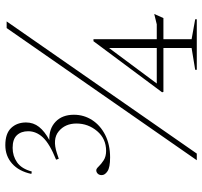

<svg xmlns="http://www.w3.org/2000/svg" viewBox="-39 -721 760 722"><g transform="rotate(-90 341.0 -360.0)"><path d="M99.5 0 596.5 -715H621.5L124.5 0ZM110 -326Q72.5 -326 58 -335.8Q43.5 -345.5 43.5 -357.5Q43.5 -367 49 -372.5Q54.5 -378 62 -378Q67.5 -378 76.2 -368.8Q85 -359.5 99.2 -350.2Q113.5 -341 134.5 -341Q180.5 -341 209 -374.8Q237.5 -408.5 237.5 -452.5Q237.5 -495 208.2 -519.2Q179 -543.5 126 -526L105 -519L101.5 -529Q161 -553 184.8 -578.2Q208.5 -603.5 208.5 -634Q208.5 -660.5 193.5 -676.5Q178.5 -692.5 146 -692.5Q115.5 -692.5 91.5 -675.8Q67.5 -659 57 -620.5L48 -622Q58 -669 86.8 -694.5Q115.5 -720 156 -720Q200 -720 220.8 -698Q241.5 -676 241.5 -642Q241.5 -614.5 224.8 -593.2Q208 -572 175.5 -554.5Q218 -556 244.2 -531Q270.5 -506 270.5 -462Q270.5 -424.5 250.5 -393.5Q230.5 -362.5 194.2 -344.2Q158 -326 110 -326ZM547 -388.5H554.5V-150.5H610.5L649.5 -160L634 -125.5H554.5V-19.5L629.5 -6V0H439.5V-6L521.5 -19.5V-125.5H356.5L355 -130.5ZM521.5 -150.5V-330L388 -150.5Z"/></g></svg>

Font: Newsreader Display ExtraLight
Style: Regular
Weight: 275
Designer: Hugues Gentile
Foundry: Production Type
Version: Version 1.002